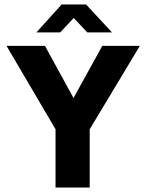

<svg xmlns="http://www.w3.org/2000/svg" viewBox="-20 -834 649 854"><path d="M180 -630 307 -398 435 -630H602L379 -259V0H227V-259L9 -630ZM254 -814H363L478 -690H368L308 -754L248 -690H142Z"/></svg>

Font: Mukta Mahee ExtraBold
Style: Regular
Weight: 800
Designer: Shuchita Grover, Noopur Datye, Girish Dalvi, Yashodeep Gholap
Foundry: Ek Type
Version: Version 2.538;PS 1.000;hotconv 16.6.51;makeotf.lib2.5.65220;